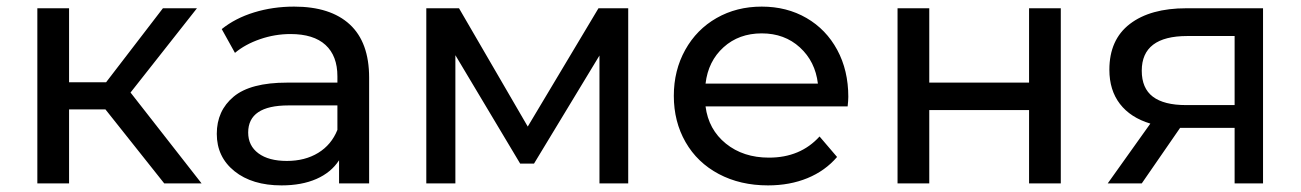

<svg xmlns="http://www.w3.org/2000/svg" viewBox="-20 -555 3936 581"><path d="M299 -224H189V0H93V-530H189V-306H301L473 -530H576L375 -275L590 0H477Z M1097 -320V0H1006V-70Q982 -33 937.5 -13.5Q893 6 832 6Q743 6 689.5 -37Q636 -80 636 -150Q636 -220 687 -262.5Q738 -305 849 -305H1001V-324Q1001 -386 965 -419Q929 -452 859 -452Q812 -452 767 -436.5Q722 -421 691 -395L651 -467Q692 -500 749 -517.5Q806 -535 870 -535Q980 -535 1038.5 -481Q1097 -427 1097 -320ZM1001 -162V-236H853Q731 -236 731 -154Q731 -114 762 -91Q793 -68 848 -68Q903 -68 943 -92.5Q983 -117 1001 -162Z M1881 -530V0H1794V-387L1596 -60H1554L1358 -388V0H1270V-530H1369L1577 -172L1791 -530Z M2545 -233H2115Q2124 -163 2176.5 -120.5Q2229 -78 2307 -78Q2402 -78 2460 -142L2513 -80Q2477 -38 2423.5 -16Q2370 6 2304 6Q2220 6 2155 -28.5Q2090 -63 2054.5 -125Q2019 -187 2019 -265Q2019 -342 2053.5 -404Q2088 -466 2148.5 -500.5Q2209 -535 2285 -535Q2361 -535 2420.5 -500.5Q2480 -466 2513.5 -404Q2547 -342 2547 -262Q2547 -251 2545 -233ZM2115 -302H2455Q2447 -369 2400.5 -411.5Q2354 -454 2285 -454Q2216 -454 2169.5 -412Q2123 -370 2115 -302Z M2696 -530H2792V-305H3094V-530H3190V0H3094V-222H2792V0H2696Z M3802 -530V0H3716V-168H3562H3551L3435 0H3332L3461 -181Q3401 -199 3369 -240.5Q3337 -282 3337 -344Q3337 -435 3399 -482.5Q3461 -530 3570 -530ZM3569 -237H3716V-446H3573Q3435 -446 3435 -341Q3435 -288 3468.5 -262.5Q3502 -237 3569 -237Z"/></svg>

Font: APTA Sans Medium
Style: Bold
Weight: 500
Version: Version 7.200